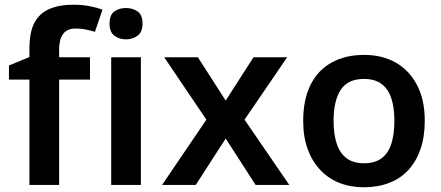

<svg xmlns="http://www.w3.org/2000/svg" viewBox="-20 -785 1872 815"><path d="M362 -447H231V0H105V-447H18V-507L105 -543V-580Q105 -650 127 -690Q149 -730 191 -747.5Q233 -765 290 -765Q330 -765 362 -758.5Q394 -752 415 -744L383 -650Q366 -655 345.5 -659.5Q325 -664 301 -664Q265 -664 248 -641Q231 -618 231 -577V-542H362Z M578 -542V0H452V-542ZM515 -751Q543 -751 564 -736.5Q585 -722 585 -685Q585 -649 564 -633.5Q543 -618 515 -618Q486 -618 465.5 -633.5Q445 -649 445 -685Q445 -722 465.5 -736.5Q486 -751 515 -751Z M856 -277 677 -542H820L938 -358L1056 -542H1199L1018 -277L1208 0H1065L938 -197L811 0H668Z M1783 -272Q1783 -204 1765 -152Q1747 -100 1713.5 -63.5Q1680 -27 1631.5 -8.5Q1583 10 1524 10Q1468 10 1421 -8.5Q1374 -27 1339.5 -63.5Q1305 -100 1286 -152Q1267 -204 1267 -272Q1267 -362 1298 -424.5Q1329 -487 1387.5 -519.5Q1446 -552 1526 -552Q1602 -552 1659.5 -519.5Q1717 -487 1750 -424.5Q1783 -362 1783 -272ZM1396 -272Q1396 -215 1409.5 -174.5Q1423 -134 1451.5 -113Q1480 -92 1525 -92Q1571 -92 1599.5 -113Q1628 -134 1641 -174.5Q1654 -215 1654 -272Q1654 -330 1640.5 -369.5Q1627 -409 1598.5 -429.5Q1570 -450 1525 -450Q1457 -450 1426.5 -404Q1396 -358 1396 -272Z"/></svg>

Font: Noto Sans Armenian SemiBold
Style: Regular
Weight: 600
Designer: Monotype Design Team
Foundry: Monotype Imaging Inc.
Version: Version 2.007